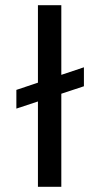

<svg xmlns="http://www.w3.org/2000/svg" viewBox="-20 -719 385 739"><path d="M43 -373 303 -460V-387L43 -301ZM126 0V-699H216V0Z"/></svg>

Font: Bricolage Grotesque 17pt
Style: Regular
Weight: 400
Version: Version 1.001;gftools[0.9.33.dev8+g029e19f]